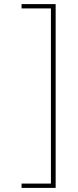

<svg xmlns="http://www.w3.org/2000/svg" viewBox="-20 -766 382 935"><path d="M251 149V-746H85V-725H228V128H85V149Z"/></svg>

Font: Josefin Slab Thin ExtraLight
Style: Regular
Weight: 250
Version: Version 2.000